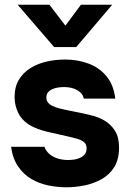

<svg xmlns="http://www.w3.org/2000/svg" viewBox="-20 -789 553 816"><path d="M261 7Q224 7 185 -1Q146 -9 113 -28.5Q80 -48 57 -81.5Q34 -115 27 -165H169Q175 -147 190.5 -134Q206 -121 226.5 -115Q247 -109 268 -109Q282 -109 296 -111Q310 -113 322 -119Q334 -125 341 -134.5Q348 -144 348 -159Q348 -175 338 -184Q328 -193 310 -198.5Q292 -204 269 -209Q228 -218 181 -229Q134 -240 100 -261Q86 -271 75 -283Q64 -295 57 -310Q50 -325 46 -341.5Q42 -358 42 -377Q42 -420 60.5 -450.5Q79 -481 110 -500Q141 -519 179 -527.5Q217 -536 257 -536Q311 -536 357 -518.5Q403 -501 433 -464.5Q463 -428 470 -370H336Q332 -392 309 -405.5Q286 -419 252 -419Q240 -419 226.5 -417Q213 -415 202 -410Q191 -405 184 -396.5Q177 -388 177 -374Q177 -363 183.5 -354Q190 -345 202.5 -339Q215 -333 233 -328Q267 -320 301.5 -313.5Q336 -307 363 -300Q396 -293 423.5 -277Q451 -261 468.5 -233.5Q486 -206 486 -162Q486 -112 466 -79.5Q446 -47 412.5 -28Q379 -9 339.5 -1Q300 7 261 7ZM210 -589 55 -769H190L258 -680L324 -769H457L304 -589Z"/></svg>

Font: Onest
Style: Bold
Weight: 700
Designer: Dmitri Voloshin, Andrey Kudryavtsev
Foundry: Dmitri Voloshin, Andrey Kudryavtsev
Version: Version 1.000;gftools[0.9.33]